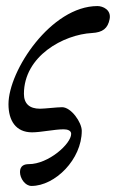

<svg xmlns="http://www.w3.org/2000/svg" viewBox="-20 -434 389 634"><path d="M284 -325C319 -327 336 -340 342 -371C348 -402 319 -414 302 -414C149 -414 8 -201 8 -90C8 -36 32 3 86 3C115 3 160 -7 190 -7C203 -7 215 -3 215 8C215 41 140 108 75 108C62 108 46 112 46 134C46 155 63 180 84 180C162 180 250 92 250 -2C250 -30 215 -80 185 -80C168 -80 128 -75 112 -75C77 -75 59 -92 59 -124C59 -249 190 -320 284 -325Z"/></svg>

Font: EB Garamond
Style: Italic
Weight: 400
Italic angle: -17.2°
Designer: Georg Duffner and Octavio Pardo
Foundry: Georg Duffner
Version: Version 1.000;PS 001.000;hotconv 1.0.88;makeotf.lib2.5.64775